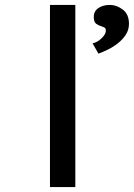

<svg xmlns="http://www.w3.org/2000/svg" viewBox="-20 -760 544 780"><path d="M183 0V-740H286V0ZM380 -542 356 -584Q370 -587 382 -595.5Q394 -604 402 -615Q410 -626 410 -636Q410 -645 404.5 -648Q399 -651 390 -654Q379 -657 370 -664Q361 -671 361 -691Q361 -715 380 -727.5Q399 -740 426 -740Q454 -740 479 -721Q504 -702 504 -663Q504 -639 491 -619Q478 -599 458 -583.5Q438 -568 417 -558Q396 -548 380 -542Z"/></svg>

Font: Lexend Tera
Style: Regular
Weight: 400
Designer: Bonnie Shaver-Troup, Thomas Jockin
Foundry: Lexend
Version: Version 1.007